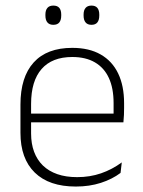

<svg xmlns="http://www.w3.org/2000/svg" viewBox="-20 -674 523 704"><path d="M258 10Q160 10 107.5 -41.2Q55 -92.5 55 -187V-290.5Q55 -391.5 103.5 -445Q152 -498.5 245 -498.5Q307 -498.5 349.2 -474.2Q391.5 -450 413.2 -404.8Q435 -359.5 435 -295.5V-278Q435 -265.5 434.5 -252.8Q434 -240 432.5 -225.5H396Q396.5 -245.5 396.5 -263.2Q396.5 -281 396.5 -296Q396.5 -350.5 379.2 -388Q362 -425.5 328.2 -445.2Q294.5 -465 245 -465Q171 -465 132.5 -421Q94 -377 94 -293V-245V-239V-184.5Q94 -147 105 -117.5Q116 -88 137.2 -67.2Q158.5 -46.5 190 -35.5Q221.5 -24.5 263 -24.5Q310 -24.5 350.5 -38.5Q391 -52.5 426.5 -78.5L422 -40Q391.5 -17 349.8 -3.5Q308 10 258 10ZM75 -225.5V-257.5H422.5V-225.5ZM175.5 -583Q161 -583 153.8 -591.8Q146.5 -600.5 146.5 -617V-620.5Q146.5 -636.5 153.8 -645Q161 -653.5 175.5 -653.5Q190.5 -653.5 197.5 -645Q204.5 -636.5 204.5 -620.5V-617Q204.5 -600.5 197.5 -591.8Q190.5 -583 175.5 -583ZM315.5 -583Q301 -583 293.8 -591.8Q286.5 -600.5 286.5 -617V-620.5Q286.5 -636.5 293.8 -645Q301 -653.5 315.5 -653.5Q330 -653.5 337 -645Q344 -636.5 344 -620.5V-617Q344 -600.5 337 -591.8Q330 -583 315.5 -583Z"/></svg>

Font: Anek Telugu Medium ExtraLight
Style: Regular
Weight: 250
Version: Version 1.003